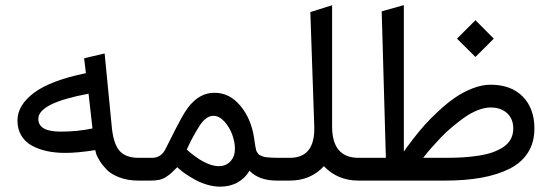

<svg xmlns="http://www.w3.org/2000/svg" viewBox="-20 -697 2130 741"><path d="M231.4 -106.9Q193.4 -106.9 161.4 -113.8Q129.4 -120.6 103.3 -134.8Q77.1 -148.9 62.3 -173.8Q47.4 -198.7 47.4 -231.9Q47.4 -291 111.3 -338.9Q175.3 -386.7 311.5 -414.6L304.7 -472.2L383.8 -490.7L412.1 -200.2Q419.4 -137.2 443.6 -112.5Q467.8 -87.9 514.6 -87.9H532.7Q541.5 -87.9 541.5 -52.7V-36.1Q541.5 0 532.7 0H514.2Q473.6 0 441.4 -12.2Q409.2 -24.4 392.6 -41.5Q376 -58.6 365 -75.9Q354 -93.3 350.6 -105.5L347.7 -117.7Q280.3 -106.9 231.4 -106.9ZM336.9 -201.2 321.8 -335.4Q127.9 -299.3 127.9 -238.3Q127.9 -189 213.9 -189Q278.3 -189 336.9 -201.2Z M824.7 -55.7Q852.1 -55.7 869.4 -74.5Q886.7 -93.3 886.7 -123Q886.7 -147.9 876.5 -176.8Q866.2 -205.6 846.2 -227.8Q826.2 -250 803.2 -250Q774.4 -250 748.5 -209Q720.7 -164.6 700.7 -119.6Q772.9 -55.7 824.7 -55.7ZM960.4 -166Q961.4 -160.2 962.9 -149.2Q964.4 -138.2 965.1 -134.3Q965.8 -130.4 967.5 -122.3Q969.2 -114.3 970.9 -111.8Q972.7 -109.4 976.1 -104.2Q979.5 -99.1 983.6 -97.7Q987.8 -96.2 993.9 -93.5Q1000 -90.8 1008.3 -90.1Q1016.6 -89.4 1026.9 -88.6Q1037.1 -87.9 1050.3 -87.9H1058.6Q1067.4 -87.9 1067.4 -52.7V-36.1Q1067.4 0 1058.6 0H1048.8Q979.5 0 942.9 -38.1Q925.8 -8.8 896.5 7.3Q867.2 23.4 829.1 23.4Q804.7 23.4 778.8 15.6Q752.9 7.8 733.2 -3.2Q713.4 -14.2 697.3 -25.1Q681.2 -36.1 672.9 -43.9L664.1 -51.8Q647.9 -35.6 640.6 -28.8Q633.3 -22 620.4 -13.7Q607.4 -5.4 593.3 -2.7Q579.1 0 559.1 0H527.3Q516.1 0 512.5 -8.3Q508.8 -16.6 508.8 -36.1V-52.7Q508.8 -71.8 512.5 -79.8Q516.1 -87.9 527.3 -87.9H566.9Q602.1 -87.9 619.1 -122.6Q666.5 -218.8 691.4 -260.7Q738.8 -338.9 808.1 -338.9Q866.2 -338.9 907.7 -288.8Q949.2 -238.8 960.4 -166Z M1053.2 -87.9H1098.6Q1196.3 -87.9 1192.9 -208.5L1177.7 -650.4L1261.7 -676.8V-209Q1261.7 -87.9 1363.8 -87.9H1370.1Q1378.9 -87.9 1378.9 -52.7V-36.1Q1378.9 0 1370.1 0H1364.3Q1282.7 0 1230 -55.7Q1179.2 0 1097.7 0H1053.2Q1029.8 0 1029.8 -36.1V-52.7Q1029.8 -87.9 1053.2 -87.9Z M1960.9 -200.7Q1960.9 -238.8 1936.8 -260.5Q1912.6 -282.2 1873.5 -282.2Q1850.1 -282.2 1823.2 -271.5Q1796.4 -260.7 1772 -243.4Q1747.6 -226.1 1723.4 -205.6Q1699.2 -185.1 1679.7 -164.3Q1660.2 -143.6 1645 -126.5Q1629.9 -109.4 1621.6 -98.6L1613.3 -87.9H1702.6Q1737.8 -87.9 1767.8 -89.8Q1797.9 -91.8 1828.1 -96.4Q1858.4 -101.1 1881.6 -109.4Q1904.8 -117.7 1923.1 -129.9Q1941.4 -142.1 1951.2 -160.2Q1960.9 -178.2 1960.9 -200.7ZM1469.2 -87.9 1453.1 -653.3 1538.6 -677.2V-111.8Q1542 -117.2 1548.6 -126.5Q1555.2 -135.7 1575.9 -162.6Q1596.7 -189.5 1618.4 -213.9Q1640.1 -238.3 1672.1 -268.1Q1704.1 -297.9 1734.9 -319.3Q1765.6 -340.8 1802.7 -355.5Q1839.8 -370.1 1873.5 -370.1Q1952.1 -370.1 1997.3 -324.5Q2042.5 -278.8 2042.5 -200.7Q2042.5 -147.5 2017.8 -108.4Q1993.2 -69.3 1946.8 -45.9Q1900.4 -22.5 1838.1 -11.2Q1775.9 0 1696.3 0H1364.7Q1353.5 0 1349.9 -8.3Q1346.2 -16.6 1346.2 -36.1V-52.7Q1346.2 -71.8 1349.9 -79.8Q1353.5 -87.9 1364.7 -87.9ZM1814.9 -619.1 1885.7 -547.9 1814.9 -477.1 1743.7 -547.9Z"/></svg>

Font: Samim FD
Style: FD
Weight: 400
Foundry: DejaVu fonts team - Redesigned by Saber Rastikerdar
Version: Version 4.00 December 17, 2020